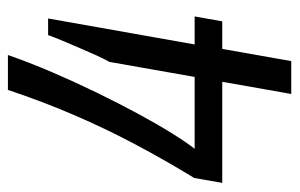

<svg xmlns="http://www.w3.org/2000/svg" viewBox="-152 -586 738 473"><g transform="rotate(-90 216.5 -349.0)"><path d="M222 0 252 -170H3L15 -239Q59 -311 98 -384.5Q137 -458 170.5 -536Q204 -614 232 -698H318Q300 -646 276 -590Q252 -534 225.5 -479.5Q199 -425 173 -377Q147 -329 124.5 -293Q102 -257 87 -238H264L301 -448Q309 -462 317.5 -481Q326 -500 335 -521Q344 -542 352.5 -562Q361 -582 367 -599H408L344 -238H413L401 -170H333L303 0Z"/></g></svg>

Font: Archivo Condensed
Style: Italic
Weight: 400
Width: 3
Italic angle: -10°
Designer: Hector Gatti
Foundry: Omnibus-Type
Version: Version 2.001